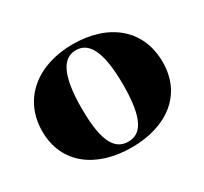

<svg xmlns="http://www.w3.org/2000/svg" viewBox="-114 -677 910 855"><g transform="rotate(-30 341.0 -250.0)"><path d="M341 15C522 15 650 -79 650 -246C650 -413 527 -515 341 -515C161 -515 31 -413 31 -246C31 -79 161 15 341 15ZM341 -15C277 -15 234 -67 234 -246C234 -425 277 -485 341 -485C404 -485 447 -426 447 -246C447 -67 404 -15 341 -15Z"/></g></svg>

Font: Sprat
Style: Bold
Weight: 700
Designer: Ethan Nakache
Foundry: Collletttivo
Version: Version 2.000;Glyphs 3.2 (3217)